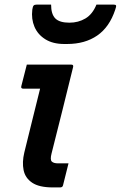

<svg xmlns="http://www.w3.org/2000/svg" viewBox="-20 -818 527 838"><path d="M97 -536H291Q302 -536 299 -525Q276 -431 252.5 -337Q229 -243 205 -148Q198 -121 206 -113Q214 -105 234 -105H279Q273 -82 267 -57Q261 -32 255 -9Q253 0 242 0H210Q151 0 120.5 -20.5Q90 -41 83 -75.5Q76 -110 86 -152Q103 -223 120.5 -292Q138 -361 155 -431H82Q70 -431 73 -442Q79 -465 85 -489Q91 -513 97 -536ZM283 -719Q322 -719 353 -737.5Q384 -756 401 -798H475Q485 -798 486.5 -794Q488 -790 483 -776Q458 -700 404.5 -663Q351 -626 273 -626H260Q211 -626 178 -646.5Q145 -667 130.5 -701Q116 -735 121 -776Q123 -790 127 -794Q131 -798 141 -798H203Q203 -756 221.5 -737.5Q240 -719 283 -719Z"/></svg>

Font: Recursive Sn Lnr St SmB
Style: Italic
Weight: 600
Italic angle: -15°
Version: Version 1.079;hotconv 1.0.112;makeotfexe 2.5.65598; ttfautoh